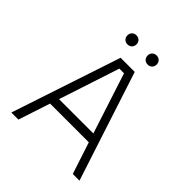

<svg xmlns="http://www.w3.org/2000/svg" viewBox="-218 -939 1076 1076"><g transform="rotate(45 320.0 -401.0)"><path d="M590 0 378 -650H266L50 0H106L168 -189H475L537 0ZM186 -242 304 -602H341L458 -242ZM204 -766C204 -745 219 -730 240 -730C261 -730 276 -745 276 -766C276 -787 261 -802 240 -802C219 -802 204 -787 204 -766ZM364 -766C364 -745 379 -730 400 -730C421 -730 436 -745 436 -766C436 -787 421 -802 400 -802C379 -802 364 -787 364 -766Z"/></g></svg>

Font: Grotesk 01 Extrafine
Style: Bold
Weight: 400
Designer: Frank Adebiaye, contributions by Jérémy Landes, Ariel Martín Pérez
Foundry: Velvetyne Type Foundry
Version: Version 3.000;Glyphs 3.1.2 (3150)